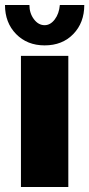

<svg xmlns="http://www.w3.org/2000/svg" viewBox="-36 -750 358 770"><path d="M48 0V-526H238V0ZM143 -649Q166 -649 183.5 -672Q201 -695 204 -730H302Q302 -659 258 -613.5Q214 -568 143 -568Q73 -568 28.5 -613.5Q-16 -659 -16 -730H82Q82 -697 100 -673Q118 -649 143 -649Z"/></svg>

Font: Raleway Black
Style: Regular
Weight: 900
Designer: Matt McInerney, Pablo Impallari, Rodrigo Fuenzalida
Foundry: Matt McInerney, Pablo Impallari, Rodrigo Fuenzalida
Version: Version 4.026